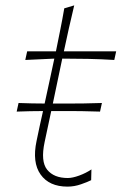

<svg xmlns="http://www.w3.org/2000/svg" viewBox="-20 -685 452 714"><path d="M231 9Q163 9 131 -36Q99 -81 116 -161Q122 -190 128 -218Q134 -246 140 -272Q117.5 -272 93 -271.5Q68.5 -271 42 -270L49 -302Q75 -301 99.5 -300.5Q124 -300 146 -300Q157 -351 166.2 -393.2Q175.5 -435.5 182 -467L74 -462L81 -494H188Q196.5 -536 204.2 -574.5Q212 -613 219 -654L256 -665Q244 -615.5 235.8 -578Q227.5 -540.5 217.5 -494H412L405 -462Q357.5 -465 308.2 -466Q259 -467 211.5 -467L176.5 -300H183H223Q251.5 -300 285.8 -300.2Q320 -300.5 359 -302L352 -270Q314 -271.5 279.8 -271.8Q245.5 -272 217 -272H177H170.5L146 -157Q130.5 -84.5 155.5 -53.8Q180.5 -23 232 -23Q249.5 -23 274.8 -32.2Q300 -41.5 320 -55L319 -15Q306.5 -8.5 281.5 0.2Q256.5 9 231 9Z"/></svg>

Font: Commissioner Flair Thin
Style: Italic
Weight: 100
Italic angle: -12°
Designer: Kostas Bartsokas
Foundry: Kostas Bartsokas
Version: Version 1.000; ttfautohint (v1.8.3)